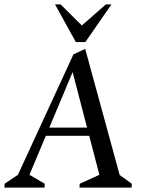

<svg xmlns="http://www.w3.org/2000/svg" viewBox="-44 -851 645 871"><path d="M-24 0 -23 -17.4 37.3 -58 289 -604.1 342.4 -629.4 498.9 -57 554 -17.4 553 0H316.6L317.6 -17.4L406.9 -58L360.7 -235H164.1L89.6 -58L158.9 -17.4L157.9 0ZM179.7 -272H351L285.4 -524ZM300.1 -660.1 205.7 -831H231.1L327.2 -735.4L436.2 -831H461.6L343.2 -660.1Z"/></svg>

Font: Ancizar Serif Light
Style: Italic
Weight: 300
Italic angle: -4°
Designer: Cesar Puertas, Viviana Monsalve, Julian Moncada, Julian Prieto, Jose Castro, Felipe Aragon, Mariel Hernandez, Sara Alarc
Version: Version 8.100